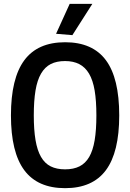

<svg xmlns="http://www.w3.org/2000/svg" viewBox="-20 -970 678 1000"><path d="M272 -794 343 -950H461L357 -787ZM319 10Q176 10 106.5 -83.5Q37 -177 37 -369Q37 -562 106.5 -656Q176 -750 319 -750Q462 -750 531.5 -656.5Q601 -563 601 -369Q601 -177 531.5 -83.5Q462 10 319 10ZM319 -88Q363 -88 394 -103.5Q425 -119 444.5 -152.5Q464 -186 473 -239.5Q482 -293 482 -369Q482 -445 473 -498.5Q464 -552 444 -586Q424 -620 393 -636Q362 -652 319 -652Q275 -652 244.5 -636.5Q214 -621 194 -587Q174 -553 165 -499Q156 -445 156 -369Q156 -294 165 -240.5Q174 -187 193.5 -153Q213 -119 244 -103.5Q275 -88 319 -88Z"/></svg>

Font: Encode Sans Compressed
Style: SemiBold
Weight: 600
Designer: Pablo Impallari, Andres Torresi
Foundry: Pablo Impallari, Andres Torresi
Version: Version 1.000; ttfautohint (v1.00) -l 8 -r 50 -G 200 -x 14 -